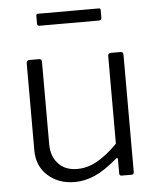

<svg xmlns="http://www.w3.org/2000/svg" viewBox="-53 -770 681 826"><g transform="rotate(-5 288.0 -357.5)"><path d="M427 -139V-518Q427 -530 440 -530H482Q493 -530 493 -518V-11Q493 0 483 0H440Q430 0 430 -10V-71Q430 -76 428 -77Q426 -78 421 -74Q366 -27 323 -8.5Q280 10 237 10Q167 10 121 -31.5Q75 -73 75 -140V-517Q75 -530 88 -530H130Q141 -530 141 -518V-162Q141 -109 171 -77Q201 -45 252 -45Q297 -45 339.5 -69Q382 -93 427 -139ZM412 -684Q412 -673 399 -673H143Q134 -673 134 -684V-716Q134 -725 141 -725H405Q412 -725 412 -717Z"/></g></svg>

Font: Libre Franklin Light
Style: Regular
Weight: 300
Designer: Pablo Impallari, Rodrigo Fuenzalida
Foundry: Impallari Type
Version: Version 1.002; ttfautohint (v1.5)